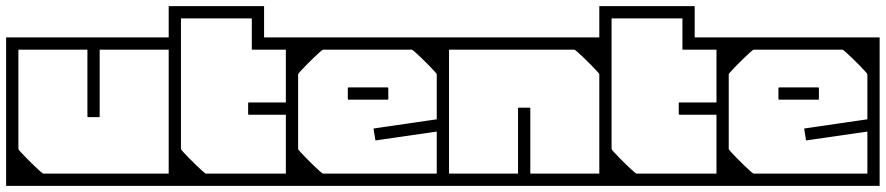

<svg xmlns="http://www.w3.org/2000/svg" viewBox="-40 -606 2888 626"><path d="M-20 -357H20Q20 -329.5 20 -313Q20 -296.5 20 -281.2Q20 -266 20 -242Q20 -242 20 -242Q20 -242 20 -242Q20 -242 20 -242Q20 -242 20 -242Q20 -217 20 -204Q20 -191 20 -182.2Q20 -173.5 20 -161.8Q20 -150 20 -127H-20ZM550 -357V-127H510Q510 -150 510 -161.8Q510 -173.5 510 -182.2Q510 -191 510 -204Q510 -217 510 -242Q510 -242 510 -242Q510 -242 510 -242Q510 -242 510 -242Q510 -242 510 -242Q510 -266 510 -281.2Q510 -296.5 510 -313Q510 -329.5 510 -357ZM-20 -279H20V-120Q20 -118.5 27.8 -110Q35.5 -101.5 47 -89.8Q58.5 -78 70.5 -66.5Q82.5 -55 91 -47.5Q99.5 -40 101 -40Q101 -40 101 -40Q101 -40 101 -40Q101 -40 101 -40Q101 -40 118.2 -40Q135.5 -40 161 -40Q186.5 -40 212 -40Q237.5 -40 254.8 -40Q272 -40 272 -40Q272 -30.5 272 -20.2Q272 -10 272 0Q272 0 272 0Q272 0 272 0Q272 0 272 0Q272 0 272 0Q272 0 272 0Q268.5 0 246 0Q223.5 0 190.2 0Q157 0 120.8 0Q84.5 0 52.5 0Q20.5 0 0.2 0Q-20 0 -20 0Q-20 0 -20 0Q-20 0 -20 0Q-20 0 -20 0Q-20 0 -20 0Q-20 0 -20 -20.2Q-20 -40.5 -20 -72.2Q-20 -104 -20 -139.5Q-20 -175 -20 -206.8Q-20 -238.5 -20 -258.8Q-20 -279 -20 -279ZM-20 -205Q-20 -205 -20 -225.2Q-20 -245.5 -20 -277.2Q-20 -309 -20 -344.5Q-20 -380 -20 -411.8Q-20 -443.5 -20 -463.8Q-20 -484 -20 -484Q-20 -484 -20 -484Q-20 -484 -20 -484Q-20 -484 -20 -484Q-20 -484 -20 -484Q-20 -484 1 -484Q22 -484 55.2 -484Q88.5 -484 126 -484Q163.5 -484 196.8 -484Q230 -484 251 -484Q272 -484 272 -484Q272 -484 272 -484Q272 -484 272 -484Q272 -484 272 -484Q272 -484 272 -484Q272 -484 272 -484Q272 -474.5 272 -464.2Q272 -454 272 -444Q272 -444 253.8 -444Q235.5 -444 206.8 -444Q178 -444 146 -444Q114 -444 85.2 -444Q56.5 -444 38.2 -444Q20 -444 20 -444Q20 -444 20 -444Q20 -444 20 -444Q20 -444 20 -444Q20 -444 20 -444Q20 -444 20 -444Q20 -444 20 -444Q20 -444 20 -444Q20 -444 20 -444Q20 -444 20 -444Q20 -444 20 -444Q20 -444 20 -444Q20 -444 20 -444Q20 -444 20 -444Q20 -444 20 -426.8Q20 -409.5 20 -382.2Q20 -355 20 -324.5Q20 -294 20 -266.8Q20 -239.5 20 -222.2Q20 -205 20 -205ZM550 -205H510Q510 -205 510 -222.2Q510 -239.5 510 -266.8Q510 -294 510 -324.5Q510 -355 510 -382.2Q510 -409.5 510 -426.8Q510 -444 510 -444Q510 -444 510 -444Q510 -444 510 -444Q510 -444 510 -444Q510 -444 510 -444Q510 -444 510 -444Q510 -444 510 -444Q510 -444 510 -444Q510 -444 510 -444Q510 -444 510 -444Q510 -444 510 -444Q510 -444 510 -444Q510 -444 510 -444Q510 -444 510 -444Q510 -444 491.8 -444Q473.5 -444 444.8 -444Q416 -444 384 -444Q352 -444 323.2 -444Q294.5 -444 276.2 -444Q258 -444 258 -444Q258 -454 258 -464.2Q258 -474.5 258 -484Q258 -484 258 -484Q258 -484 258 -484Q258 -484 258 -484Q258 -484 258 -484Q258 -484 258 -484Q258 -484 279 -484Q300 -484 333.2 -484Q366.5 -484 404 -484Q441.5 -484 474.8 -484Q508 -484 529 -484Q550 -484 550 -484Q550 -484 550 -484Q550 -484 550 -484Q550 -484 550 -484Q550 -484 550 -484Q550 -484 550 -463.8Q550 -443.5 550 -411.8Q550 -380 550 -344.5Q550 -309 550 -277.2Q550 -245.5 550 -225.2Q550 -205 550 -205ZM550 -279Q550 -279 550 -258.8Q550 -238.5 550 -206.8Q550 -175 550 -139.5Q550 -104 550 -72.2Q550 -40.5 550 -20.2Q550 0 550 0Q550 0 550 0Q550 0 550 0Q550 0 550 0Q550 0 550 0Q550 0 529 0Q508 0 474.8 0Q441.5 0 404 0Q366.5 0 333.2 0Q300 0 279 0Q258 0 258 0Q258 0 258 0Q258 0 258 0Q258 0 258 0Q258 0 258 0Q258 0 258 0Q258 -10 258 -20.2Q258 -30.5 258 -40Q258 -40 276.2 -40Q294.5 -40 323.2 -40Q352 -40 384 -40Q416 -40 444.8 -40Q473.5 -40 491.8 -40Q510 -40 510 -40Q510 -40 510 -40Q510 -40 510 -40Q510 -40 510 -40Q510 -40 510 -40Q510 -40 510 -40Q510 -40 510 -40Q510 -40 510 -40Q510 -40 510 -40Q510 -40 510 -40Q510 -40 510 -40Q510 -40 510 -40Q510 -40 510 -40Q510 -40 510 -40Q510 -40 510 -57.2Q510 -74.5 510 -101.8Q510 -129 510 -159.5Q510 -190 510 -217.2Q510 -244.5 510 -261.8Q510 -279 510 -279ZM249 -446Q249 -446 257 -446Q265 -446 273 -446Q281 -446 281 -446Q282.5 -446 283.2 -446Q284 -446 284.5 -445.5Q285 -445 285 -444.2Q285 -443.5 285 -442Q285 -442 285 -442Q285 -442 285 -442Q285 -442 285 -442Q285 -442 285 -442Q285 -442 285 -442Q285 -442 285 -426.5Q285 -411 285 -386.8Q285 -362.5 285 -335Q285 -307.5 285 -283.2Q285 -259 285 -243.5Q285 -228 285 -228Q285 -226 284.8 -225.2Q284.5 -224.5 283.8 -224.2Q283 -224 281 -224Q281 -224 273 -224Q265 -224 257 -224Q249 -224 249 -224Q247 -224 246.2 -224.2Q245.5 -224.5 245.2 -225.2Q245 -226 245 -228Q245 -228 245 -243.5Q245 -259 245 -283.2Q245 -307.5 245 -335Q245 -362.5 245 -386.8Q245 -411 245 -426.5Q245 -442 245 -442Q245 -442 245 -442Q245 -442 245 -442Q245 -442 245 -442Q245 -442 245 -442Q245 -442 245 -442Q245 -443.5 245 -444.2Q245 -445 245.5 -445.5Q246 -446 246.8 -446Q247.5 -446 249 -446Z M510 -177V-407H550Q550 -384 550 -372.2Q550 -360.5 550 -351.8Q550 -343 550 -330Q550 -317 550 -292Q550 -292 550 -292Q550 -292 550 -292Q550 -292 550 -292Q550 -292 550 -292Q550 -268 550 -252.8Q550 -237.5 550 -221Q550 -204.5 550 -177ZM510 -279H550V-120Q550 -118.5 557.8 -110Q565.5 -101.5 577 -89.8Q588.5 -78 600.5 -66.5Q612.5 -55 621 -47.5Q629.5 -40 631 -40Q631 -40 631 -40Q631 -40 631 -40Q631 -40 631 -40Q637 -40 648 -40Q659 -40 672.2 -40Q685.5 -40 697.5 -40Q709.5 -40 718 -40Q726.5 -40 728 -40Q728 -30.5 728 -20.2Q728 -10 728 0Q728 0 728 0Q728 0 728 0Q728 0 728 0Q728 0 728 0Q728 0 728 0Q728 0 706 0Q684 0 651.5 0Q619 0 586.5 0Q554 0 532 0Q510 0 510 0Q510 0 510 0Q510 0 510 0Q510 -24 510 -47.8Q510 -71.5 510 -94.8Q510 -118 510 -141.2Q510 -164.5 510 -187.5Q510 -210.5 510 -233.5Q510 -256.5 510 -279ZM932 -279Q932 -279 932 -258.8Q932 -238.5 932 -206.8Q932 -175 932 -139.5Q932 -104 932 -72.2Q932 -40.5 932 -20.2Q932 0 932 0Q932 0 932 0Q932 0 932 0Q932 0 932 0Q932 0 910 0Q888 0 855.5 0Q823 0 790.5 0Q758 0 736 0Q714 0 714 0Q714 0 714 0Q714 0 714 0Q714 0 714 0Q714 0 714 0Q714 0 714 0Q714 -10 714 -20.2Q714 -30.5 714 -40Q714 -40 732 -40Q750 -40 776.5 -40Q803 -40 829.5 -40Q856 -40 874 -40Q892 -40 892 -40Q892 -40 892 -40Q892 -40 892 -40Q892 -40 892 -40Q892 -40 892 -40Q892 -40 892 -40Q892 -40 892 -40Q892 -40 892 -40Q892 -40 892 -40Q892 -40 892 -40Q892 -40 892 -40Q892 -40 892 -40Q892 -40 892 -64.2Q892 -88.5 892 -124Q892 -159.5 892 -195Q892 -230.5 892 -254.8Q892 -279 892 -279ZM769 -268Q769 -270 769.2 -270.8Q769.5 -271.5 770.2 -271.8Q771 -272 773 -272Q773 -272 788.5 -272Q804 -272 827 -272Q850 -272 873 -272Q896 -272 911.5 -272Q927 -272 927 -272Q927 -272 927 -272Q927 -272 927 -272Q927 -272 927 -272Q927 -272 927 -272Q927 -272 927 -272Q930 -272 930.5 -271.5Q931 -271 931 -268Q931 -268 931 -264.8Q931 -261.5 931 -256.8Q931 -252 931 -247.2Q931 -242.5 931 -239.2Q931 -236 931 -236Q931 -233 930.5 -232.5Q930 -232 927 -232Q927 -232 927 -232Q927 -232 927 -232Q927 -232 927 -232Q927 -232 927 -232Q927 -232 927 -232Q927 -232 911.5 -232Q896 -232 873 -232Q850 -232 827 -232Q804 -232 788.5 -232Q773 -232 773 -232Q771 -232 770.2 -232.2Q769.5 -232.5 769.2 -233.2Q769 -234 769 -236Q769 -236 769 -244Q769 -252 769 -260Q769 -268 769 -268ZM510 -288V-586Q510 -586 510 -586Q510 -586 510 -586Q510 -586 526.2 -586Q542.5 -586 566.8 -586Q591 -586 615.2 -586Q639.5 -586 655.8 -586Q672 -586 672 -586Q672 -586 672 -586Q672 -586 672 -586Q672 -586 672 -586Q672 -586 672 -586Q672 -586 672 -586Q672 -586 672 -586Q672 -586 672 -586Q672 -586 672 -586Q672 -586 672 -586Q672 -586 672 -586Q672 -586 687 -586Q702 -586 724.2 -586Q746.5 -586 768.8 -586Q791 -586 806 -586Q821 -586 821 -586Q821 -586 821 -586Q821 -586 821 -586V-484Q822.5 -484 821.5 -484Q820.5 -484 830 -484Q836.5 -484 848.2 -484Q860 -484 879.2 -484Q898.5 -484 928 -484Q931 -484 931.5 -483.5Q932 -483 932 -479V-277H892Q892 -277 892 -277Q892 -277 892 -277Q892 -277 892 -277Q892 -277 892 -277Q892 -277 892 -277Q892 -277 892 -293.8Q892 -310.5 892 -335.5Q892 -360.5 892 -385.5Q892 -410.5 892 -427.2Q892 -444 892 -444Q892 -444 892 -444Q892 -444 892 -444Q892 -444 892 -444Q892 -444 892 -444Q892 -444 892 -444Q864 -444 843 -444Q822 -444 808.2 -444Q794.5 -444 787.8 -444Q781 -444 781 -444Q781 -444 781 -444Q781 -444 781 -444Q781 -444 781 -444Q781 -447 781 -450Q781 -453 781 -456V-546Q781 -546 781 -546Q781 -546 781 -546Q781 -546 781 -546Q781 -546 764.5 -546Q748 -546 726 -546Q704 -546 687.5 -546Q671 -546 671 -546Q671 -546 652.8 -546Q634.5 -546 610.5 -546Q586.5 -546 568.2 -546Q550 -546 550 -546Q550 -546 550 -546Q550 -546 550 -546V-288Z M892 -205Q892 -228 892 -257Q892 -286 892 -317.5Q892 -349 892 -378.5Q892 -408 892 -432Q892 -456 892 -470Q892 -484 892 -484Q892 -484 892 -484Q892 -484 892 -484Q892 -484 892 -484Q892 -484 892 -484Q892 -484 911.8 -484Q931.5 -484 962.2 -484Q993 -484 1028 -484Q1063 -484 1093.8 -484Q1124.5 -484 1144.2 -484Q1164 -484 1164 -484Q1164 -484 1164 -484Q1164 -484 1164 -484Q1164 -484 1164 -484Q1164 -484 1164 -484Q1164 -484 1164 -484Q1164 -474.5 1164 -464.2Q1164 -454 1164 -444Q1161.5 -444 1147.5 -444Q1133.5 -444 1113.2 -444Q1093 -444 1072.2 -444Q1051.5 -444 1035.2 -444Q1019 -444 1013 -444Q1013 -444 1013 -444Q1013 -444 1013 -444Q1013 -444 1013 -444Q1013 -444 1013 -444Q1011.5 -444 1003 -436.5Q994.5 -429 982.5 -417.5Q970.5 -406 959 -394.2Q947.5 -382.5 939.8 -374Q932 -365.5 932 -364V-205ZM892 -357H932Q932 -329.5 932 -313Q932 -296.5 932 -281.2Q932 -266 932 -242Q932 -242 932 -242Q932 -242 932 -242Q932 -242 932 -242Q932 -242 932 -242Q932 -217 932 -204Q932 -191 932 -182.2Q932 -173.5 932 -161.8Q932 -150 932 -127H892ZM892 -279H932V-120Q932 -118.5 939.8 -110Q947.5 -101.5 959 -89.8Q970.5 -78 982.5 -66.5Q994.5 -55 1003 -47.5Q1011.5 -40 1013 -40Q1013 -40 1013 -40Q1013 -40 1013 -40Q1013 -40 1013 -40Q1013 -40 1013 -40Q1019 -40 1035.2 -40Q1051.5 -40 1072.2 -40Q1093 -40 1113.2 -40Q1133.5 -40 1147.5 -40Q1161.5 -40 1164 -40Q1164 -30.5 1164 -20.2Q1164 -10 1164 0Q1164 0 1164 0Q1164 0 1164 0Q1164 0 1164 0Q1164 0 1164 0Q1164 0 1164 0Q1164 0 1144.2 0Q1124.5 0 1093.8 0Q1063 0 1028 0Q993 0 962.2 0Q931.5 0 911.8 0Q892 0 892 0Q892 0 892 0Q892 0 892 0Q892 0 892 0Q892 0 892 0Q892 0 892 -14Q892 -28 892 -52Q892 -76 892 -105.5Q892 -135 892 -166.2Q892 -197.5 892 -227Q892 -256.5 892 -279ZM1424 -205H1384V-364Q1384 -365.5 1376.2 -374Q1368.5 -382.5 1357 -394.2Q1345.5 -406 1333.5 -417.5Q1321.5 -429 1313 -436.5Q1304.5 -444 1303 -444Q1303 -444 1303 -444Q1303 -444 1303 -444Q1303 -444 1303 -444Q1303 -444 1303 -444Q1297 -444 1280.8 -444Q1264.5 -444 1243.8 -444Q1223 -444 1202.8 -444Q1182.5 -444 1168.5 -444Q1154.5 -444 1152 -444Q1152 -454 1152 -464.2Q1152 -474.5 1152 -484Q1152 -484 1152 -484Q1152 -484 1152 -484Q1152 -484 1152 -484Q1152 -484 1152 -484Q1152 -484 1152 -484Q1152 -484 1171.8 -484Q1191.5 -484 1222.2 -484Q1253 -484 1288 -484Q1323 -484 1353.8 -484Q1384.5 -484 1404.2 -484Q1424 -484 1424 -484Q1424 -484 1424 -484Q1424 -484 1424 -484Q1424 -484 1424 -484Q1424 -484 1424 -484Q1424 -484 1424 -470Q1424 -456 1424 -432Q1424 -408 1424 -378.5Q1424 -349 1424 -317.5Q1424 -286 1424 -257Q1424 -228 1424 -205ZM1424 -249Q1424 -249 1424 -231Q1424 -213 1424 -184.8Q1424 -156.5 1424 -124.5Q1424 -92.5 1424 -64.2Q1424 -36 1424 -18Q1424 0 1424 0Q1424 0 1424 0Q1424 0 1424 0Q1424 0 1424 0Q1424 0 1424 0Q1424 0 1404.2 0Q1384.5 0 1353.8 0Q1323 0 1288 0Q1253 0 1222.2 0Q1191.5 0 1171.8 0Q1152 0 1152 0Q1152 0 1152 0Q1152 0 1152 0Q1152 0 1152 0Q1152 0 1152 0Q1152 0 1152 0Q1152 -10 1152 -20.2Q1152 -30.5 1152 -40Q1152 -40 1175.5 -40Q1199 -40 1233.5 -40Q1268 -40 1302.5 -40Q1337 -40 1360.5 -40Q1384 -40 1384 -40Q1384 -40 1384 -40Q1384 -40 1384 -40Q1384 -40 1384 -40Q1384 -40 1384 -40Q1384 -40 1384 -40Q1384 -40 1384 -40Q1384 -40 1384 -40Q1384 -40 1384 -40Q1384 -40 1384 -40Q1384 -40 1384 -40Q1384 -40 1384 -40Q1384 -40 1384 -61Q1384 -82 1384 -113.2Q1384 -144.5 1384 -175.8Q1384 -207 1384 -228Q1384 -249 1384 -249ZM1222 -321Q1222 -321 1222 -321Q1222 -321 1222 -321Q1222 -321 1222 -321Q1222 -321 1222 -321Q1222 -321 1222 -321Q1222 -321 1222 -321Q1222 -321 1222 -321Q1225 -321 1225.5 -320.5Q1226 -320 1226 -317Q1226 -311.5 1226 -306.2Q1226 -301 1226 -295.8Q1226 -290.5 1226 -285Q1226 -282 1225.5 -281.5Q1225 -281 1222 -281Q1222 -281 1222 -281Q1222 -281 1222 -281Q1222 -281 1222 -281Q1222 -281 1222 -281Q1222 -281 1222 -281Q1222 -281 1222 -281Q1222 -281 1222 -281Q1222 -281 1203.2 -281Q1184.5 -281 1160 -281Q1135.5 -281 1116.8 -281Q1098 -281 1098 -281Q1098 -281 1098 -281Q1098 -281 1098 -281Q1095 -281 1094.5 -281.5Q1094 -282 1094 -285Q1094 -290.5 1094 -295.8Q1094 -301 1094 -306.2Q1094 -311.5 1094 -317Q1094 -320 1094.5 -320.5Q1095 -321 1098 -321Q1098 -321 1098 -321Q1098 -321 1098 -321Q1098 -321 1116.8 -321Q1135.5 -321 1160 -321Q1184.5 -321 1203.2 -321Q1222 -321 1222 -321ZM1403 -163H1384Q1384 -163 1384 -166.5Q1384 -170 1384 -173.5Q1384 -177 1384 -177Q1384 -177 1363.8 -174Q1343.5 -171 1313.8 -166.8Q1284 -162.5 1254.2 -158.2Q1224.5 -154 1204.2 -151Q1184 -148 1184 -148Q1184 -148 1183.8 -150Q1183.5 -152 1182.8 -156.2Q1182 -160.5 1181 -167Q1180 -173.5 1179.2 -178Q1178.5 -182.5 1178.2 -184.8Q1178 -187 1178 -187Q1178 -187 1198.8 -190Q1219.5 -193 1250.2 -197.5Q1281 -202 1311.8 -206.5Q1342.5 -211 1363.2 -214Q1384 -217 1384 -217Q1384 -217 1384 -221.8Q1384 -226.5 1384 -231.2Q1384 -236 1384 -236H1403Z M1954 -128H1914Q1914 -155.5 1914 -172Q1914 -188.5 1914 -203.8Q1914 -219 1914 -243Q1914 -243 1914 -243Q1914 -243 1914 -243Q1914 -243 1914 -243Q1914 -243 1914 -243Q1914 -268 1914 -281Q1914 -294 1914 -302.8Q1914 -311.5 1914 -323.2Q1914 -335 1914 -358H1954ZM1384 -128V-358H1424Q1424 -335 1424 -323.2Q1424 -311.5 1424 -302.8Q1424 -294 1424 -281Q1424 -268 1424 -243Q1424 -243 1424 -243Q1424 -243 1424 -243Q1424 -243 1424 -243Q1424 -243 1424 -243Q1424 -219 1424 -203.8Q1424 -188.5 1424 -172Q1424 -155.5 1424 -128ZM1954 -205H1914V-364Q1914 -365.5 1906.2 -374Q1898.5 -382.5 1887 -394.2Q1875.5 -406 1863.5 -417.5Q1851.5 -429 1843 -436.5Q1834.5 -444 1833 -444Q1833 -444 1833 -444Q1833 -444 1833 -444Q1833 -444 1833 -444Q1833 -444 1815.8 -444Q1798.5 -444 1773 -444Q1747.5 -444 1722 -444Q1696.5 -444 1679.2 -444Q1662 -444 1662 -444Q1662 -454 1662 -464.2Q1662 -474.5 1662 -484Q1662 -484 1662 -484Q1662 -484 1662 -484Q1662 -484 1662 -484Q1662 -484 1662 -484Q1662 -484 1662 -484Q1665.5 -484 1688 -484Q1710.5 -484 1743.8 -484Q1777 -484 1813.2 -484Q1849.5 -484 1881.5 -484Q1913.5 -484 1933.8 -484Q1954 -484 1954 -484Q1954 -484 1954 -484Q1954 -484 1954 -484Q1954 -484 1954 -484Q1954 -484 1954 -484Q1954 -484 1954 -463.8Q1954 -443.5 1954 -411.8Q1954 -380 1954 -344.5Q1954 -309 1954 -277.2Q1954 -245.5 1954 -225.2Q1954 -205 1954 -205ZM1954 -279Q1954 -279 1954 -258.8Q1954 -238.5 1954 -206.8Q1954 -175 1954 -139.5Q1954 -104 1954 -72.2Q1954 -40.5 1954 -20.2Q1954 0 1954 0Q1954 0 1954 0Q1954 0 1954 0Q1954 0 1954 0Q1954 0 1954 0Q1954 0 1933 0Q1912 0 1878.8 0Q1845.5 0 1808 0Q1770.5 0 1737.2 0Q1704 0 1683 0Q1662 0 1662 0Q1662 0 1662 0Q1662 0 1662 0Q1662 0 1662 0Q1662 0 1662 0Q1662 0 1662 0Q1662 -10 1662 -20.2Q1662 -30.5 1662 -40Q1662 -40 1680.2 -40Q1698.5 -40 1727.2 -40Q1756 -40 1788 -40Q1820 -40 1848.8 -40Q1877.5 -40 1895.8 -40Q1914 -40 1914 -40Q1914 -40 1914 -40Q1914 -40 1914 -40Q1914 -40 1914 -40Q1914 -40 1914 -40Q1914 -40 1914 -40Q1914 -40 1914 -40Q1914 -40 1914 -40Q1914 -40 1914 -40Q1914 -40 1914 -40Q1914 -40 1914 -40Q1914 -40 1914 -40Q1914 -40 1914 -40Q1914 -40 1914 -40Q1914 -40 1914 -57.2Q1914 -74.5 1914 -101.8Q1914 -129 1914 -159.5Q1914 -190 1914 -217.2Q1914 -244.5 1914 -261.8Q1914 -279 1914 -279ZM1384 -279H1424Q1424 -279 1424 -261.8Q1424 -244.5 1424 -217.2Q1424 -190 1424 -159.5Q1424 -129 1424 -101.8Q1424 -74.5 1424 -57.2Q1424 -40 1424 -40Q1424 -40 1424 -40Q1424 -40 1424 -40Q1424 -40 1424 -40Q1424 -40 1424 -40Q1424 -40 1424 -40Q1424 -40 1424 -40Q1424 -40 1424 -40Q1424 -40 1424 -40Q1424 -40 1424 -40Q1424 -40 1424 -40Q1424 -40 1424 -40Q1424 -40 1424 -40Q1424 -40 1424 -40Q1424 -40 1442.2 -40Q1460.5 -40 1489.2 -40Q1518 -40 1550 -40Q1582 -40 1610.8 -40Q1639.5 -40 1657.8 -40Q1676 -40 1676 -40Q1676 -30.5 1676 -20.2Q1676 -10 1676 0Q1676 0 1676 0Q1676 0 1676 0Q1676 0 1676 0Q1676 0 1676 0Q1676 0 1676 0Q1676 0 1655 0Q1634 0 1600.8 0Q1567.5 0 1530 0Q1492.5 0 1459.2 0Q1426 0 1405 0Q1384 0 1384 0Q1384 0 1384 0Q1384 0 1384 0Q1384 0 1384 0Q1384 0 1384 0Q1384 0 1384 -20.2Q1384 -40.5 1384 -72.2Q1384 -104 1384 -139.5Q1384 -175 1384 -206.8Q1384 -238.5 1384 -258.8Q1384 -279 1384 -279ZM1384 -205Q1384 -205 1384 -225.2Q1384 -245.5 1384 -277.2Q1384 -309 1384 -344.5Q1384 -380 1384 -411.8Q1384 -443.5 1384 -463.8Q1384 -484 1384 -484Q1384 -484 1384 -484Q1384 -484 1384 -484Q1384 -484 1384 -484Q1384 -484 1384 -484Q1384 -484 1405 -484Q1426 -484 1459.2 -484Q1492.5 -484 1530 -484Q1567.5 -484 1600.8 -484Q1634 -484 1655 -484Q1676 -484 1676 -484Q1676 -484 1676 -484Q1676 -484 1676 -484Q1676 -484 1676 -484Q1676 -484 1676 -484Q1676 -484 1676 -484Q1676 -474.5 1676 -464.2Q1676 -454 1676 -444Q1676 -444 1657.8 -444Q1639.5 -444 1610.8 -444Q1582 -444 1550 -444Q1518 -444 1489.2 -444Q1460.5 -444 1442.2 -444Q1424 -444 1424 -444Q1424 -444 1424 -444Q1424 -444 1424 -444Q1424 -444 1424 -444Q1424 -444 1424 -444Q1424 -444 1424 -444Q1424 -444 1424 -444Q1424 -444 1424 -444Q1424 -444 1424 -444Q1424 -444 1424 -444Q1424 -444 1424 -444Q1424 -444 1424 -444Q1424 -444 1424 -444Q1424 -444 1424 -444Q1424 -444 1424 -426.8Q1424 -409.5 1424 -382.2Q1424 -355 1424 -324.5Q1424 -294 1424 -266.8Q1424 -239.5 1424 -222.2Q1424 -205 1424 -205ZM1653 -33Q1651.5 -33 1650.8 -33Q1650 -33 1649.5 -33.5Q1649 -34 1649 -34.8Q1649 -35.5 1649 -37Q1649 -37 1649 -37Q1649 -37 1649 -37Q1649 -37 1649 -37Q1649 -37 1649 -37Q1649 -37 1649 -37Q1649 -37 1649 -52.5Q1649 -68 1649 -92.2Q1649 -116.5 1649 -144Q1649 -171.5 1649 -195.8Q1649 -220 1649 -235.5Q1649 -251 1649 -251Q1649 -253 1649.2 -253.8Q1649.5 -254.5 1650.2 -254.8Q1651 -255 1653 -255Q1653 -255 1661 -255Q1669 -255 1677 -255Q1685 -255 1685 -255Q1687 -255 1687.8 -254.8Q1688.5 -254.5 1688.8 -253.8Q1689 -253 1689 -251Q1689 -251 1689 -235.5Q1689 -220 1689 -195.8Q1689 -171.5 1689 -144Q1689 -116.5 1689 -92.2Q1689 -68 1689 -52.5Q1689 -37 1689 -37Q1689 -37 1689 -37Q1689 -37 1689 -37Q1689 -37 1689 -37Q1689 -37 1689 -37Q1689 -37 1689 -37Q1689 -35.5 1689 -34.8Q1689 -34 1688.5 -33.5Q1688 -33 1687.2 -33Q1686.5 -33 1685 -33Q1685 -33 1677 -33Q1669 -33 1661 -33Q1653 -33 1653 -33Z M1914 -177V-407H1954Q1954 -384 1954 -372.2Q1954 -360.5 1954 -351.8Q1954 -343 1954 -330Q1954 -317 1954 -292Q1954 -292 1954 -292Q1954 -292 1954 -292Q1954 -292 1954 -292Q1954 -292 1954 -292Q1954 -268 1954 -252.8Q1954 -237.5 1954 -221Q1954 -204.5 1954 -177ZM1914 -279H1954V-120Q1954 -118.5 1961.8 -110Q1969.5 -101.5 1981 -89.8Q1992.5 -78 2004.5 -66.5Q2016.5 -55 2025 -47.5Q2033.5 -40 2035 -40Q2035 -40 2035 -40Q2035 -40 2035 -40Q2035 -40 2035 -40Q2041 -40 2052 -40Q2063 -40 2076.2 -40Q2089.5 -40 2101.5 -40Q2113.5 -40 2122 -40Q2130.5 -40 2132 -40Q2132 -30.5 2132 -20.2Q2132 -10 2132 0Q2132 0 2132 0Q2132 0 2132 0Q2132 0 2132 0Q2132 0 2132 0Q2132 0 2132 0Q2132 0 2110 0Q2088 0 2055.5 0Q2023 0 1990.5 0Q1958 0 1936 0Q1914 0 1914 0Q1914 0 1914 0Q1914 0 1914 0Q1914 -24 1914 -47.8Q1914 -71.5 1914 -94.8Q1914 -118 1914 -141.2Q1914 -164.5 1914 -187.5Q1914 -210.5 1914 -233.5Q1914 -256.5 1914 -279ZM2336 -279Q2336 -279 2336 -258.8Q2336 -238.5 2336 -206.8Q2336 -175 2336 -139.5Q2336 -104 2336 -72.2Q2336 -40.5 2336 -20.2Q2336 0 2336 0Q2336 0 2336 0Q2336 0 2336 0Q2336 0 2336 0Q2336 0 2314 0Q2292 0 2259.5 0Q2227 0 2194.5 0Q2162 0 2140 0Q2118 0 2118 0Q2118 0 2118 0Q2118 0 2118 0Q2118 0 2118 0Q2118 0 2118 0Q2118 0 2118 0Q2118 -10 2118 -20.2Q2118 -30.5 2118 -40Q2118 -40 2136 -40Q2154 -40 2180.5 -40Q2207 -40 2233.5 -40Q2260 -40 2278 -40Q2296 -40 2296 -40Q2296 -40 2296 -40Q2296 -40 2296 -40Q2296 -40 2296 -40Q2296 -40 2296 -40Q2296 -40 2296 -40Q2296 -40 2296 -40Q2296 -40 2296 -40Q2296 -40 2296 -40Q2296 -40 2296 -40Q2296 -40 2296 -40Q2296 -40 2296 -40Q2296 -40 2296 -64.2Q2296 -88.5 2296 -124Q2296 -159.5 2296 -195Q2296 -230.5 2296 -254.8Q2296 -279 2296 -279ZM2173 -268Q2173 -270 2173.2 -270.8Q2173.5 -271.5 2174.2 -271.8Q2175 -272 2177 -272Q2177 -272 2192.5 -272Q2208 -272 2231 -272Q2254 -272 2277 -272Q2300 -272 2315.5 -272Q2331 -272 2331 -272Q2331 -272 2331 -272Q2331 -272 2331 -272Q2331 -272 2331 -272Q2331 -272 2331 -272Q2331 -272 2331 -272Q2334 -272 2334.5 -271.5Q2335 -271 2335 -268Q2335 -268 2335 -264.8Q2335 -261.5 2335 -256.8Q2335 -252 2335 -247.2Q2335 -242.5 2335 -239.2Q2335 -236 2335 -236Q2335 -233 2334.5 -232.5Q2334 -232 2331 -232Q2331 -232 2331 -232Q2331 -232 2331 -232Q2331 -232 2331 -232Q2331 -232 2331 -232Q2331 -232 2331 -232Q2331 -232 2315.5 -232Q2300 -232 2277 -232Q2254 -232 2231 -232Q2208 -232 2192.5 -232Q2177 -232 2177 -232Q2175 -232 2174.2 -232.2Q2173.5 -232.5 2173.2 -233.2Q2173 -234 2173 -236Q2173 -236 2173 -244Q2173 -252 2173 -260Q2173 -268 2173 -268ZM1914 -288V-586Q1914 -586 1914 -586Q1914 -586 1914 -586Q1914 -586 1930.2 -586Q1946.5 -586 1970.8 -586Q1995 -586 2019.2 -586Q2043.5 -586 2059.8 -586Q2076 -586 2076 -586Q2076 -586 2076 -586Q2076 -586 2076 -586Q2076 -586 2076 -586Q2076 -586 2076 -586Q2076 -586 2076 -586Q2076 -586 2076 -586Q2076 -586 2076 -586Q2076 -586 2076 -586Q2076 -586 2076 -586Q2076 -586 2076 -586Q2076 -586 2091 -586Q2106 -586 2128.2 -586Q2150.5 -586 2172.8 -586Q2195 -586 2210 -586Q2225 -586 2225 -586Q2225 -586 2225 -586Q2225 -586 2225 -586V-484Q2226.5 -484 2225.5 -484Q2224.5 -484 2234 -484Q2240.5 -484 2252.2 -484Q2264 -484 2283.2 -484Q2302.5 -484 2332 -484Q2335 -484 2335.5 -483.5Q2336 -483 2336 -479V-277H2296Q2296 -277 2296 -277Q2296 -277 2296 -277Q2296 -277 2296 -277Q2296 -277 2296 -277Q2296 -277 2296 -277Q2296 -277 2296 -293.8Q2296 -310.5 2296 -335.5Q2296 -360.5 2296 -385.5Q2296 -410.5 2296 -427.2Q2296 -444 2296 -444Q2296 -444 2296 -444Q2296 -444 2296 -444Q2296 -444 2296 -444Q2296 -444 2296 -444Q2296 -444 2296 -444Q2268 -444 2247 -444Q2226 -444 2212.2 -444Q2198.5 -444 2191.8 -444Q2185 -444 2185 -444Q2185 -444 2185 -444Q2185 -444 2185 -444Q2185 -444 2185 -444Q2185 -447 2185 -450Q2185 -453 2185 -456V-546Q2185 -546 2185 -546Q2185 -546 2185 -546Q2185 -546 2185 -546Q2185 -546 2168.5 -546Q2152 -546 2130 -546Q2108 -546 2091.5 -546Q2075 -546 2075 -546Q2075 -546 2056.8 -546Q2038.5 -546 2014.5 -546Q1990.5 -546 1972.2 -546Q1954 -546 1954 -546Q1954 -546 1954 -546Q1954 -546 1954 -546V-288Z M2296 -205Q2296 -228 2296 -257Q2296 -286 2296 -317.5Q2296 -349 2296 -378.5Q2296 -408 2296 -432Q2296 -456 2296 -470Q2296 -484 2296 -484Q2296 -484 2296 -484Q2296 -484 2296 -484Q2296 -484 2296 -484Q2296 -484 2296 -484Q2296 -484 2315.8 -484Q2335.5 -484 2366.2 -484Q2397 -484 2432 -484Q2467 -484 2497.8 -484Q2528.5 -484 2548.2 -484Q2568 -484 2568 -484Q2568 -484 2568 -484Q2568 -484 2568 -484Q2568 -484 2568 -484Q2568 -484 2568 -484Q2568 -484 2568 -484Q2568 -474.5 2568 -464.2Q2568 -454 2568 -444Q2565.5 -444 2551.5 -444Q2537.5 -444 2517.2 -444Q2497 -444 2476.2 -444Q2455.5 -444 2439.2 -444Q2423 -444 2417 -444Q2417 -444 2417 -444Q2417 -444 2417 -444Q2417 -444 2417 -444Q2417 -444 2417 -444Q2415.5 -444 2407 -436.5Q2398.5 -429 2386.5 -417.5Q2374.5 -406 2363 -394.2Q2351.5 -382.5 2343.8 -374Q2336 -365.5 2336 -364V-205ZM2296 -357H2336Q2336 -329.5 2336 -313Q2336 -296.5 2336 -281.2Q2336 -266 2336 -242Q2336 -242 2336 -242Q2336 -242 2336 -242Q2336 -242 2336 -242Q2336 -242 2336 -242Q2336 -217 2336 -204Q2336 -191 2336 -182.2Q2336 -173.5 2336 -161.8Q2336 -150 2336 -127H2296ZM2296 -279H2336V-120Q2336 -118.5 2343.8 -110Q2351.5 -101.5 2363 -89.8Q2374.5 -78 2386.5 -66.5Q2398.5 -55 2407 -47.5Q2415.5 -40 2417 -40Q2417 -40 2417 -40Q2417 -40 2417 -40Q2417 -40 2417 -40Q2417 -40 2417 -40Q2423 -40 2439.2 -40Q2455.5 -40 2476.2 -40Q2497 -40 2517.2 -40Q2537.5 -40 2551.5 -40Q2565.5 -40 2568 -40Q2568 -30.5 2568 -20.2Q2568 -10 2568 0Q2568 0 2568 0Q2568 0 2568 0Q2568 0 2568 0Q2568 0 2568 0Q2568 0 2568 0Q2568 0 2548.2 0Q2528.5 0 2497.8 0Q2467 0 2432 0Q2397 0 2366.2 0Q2335.5 0 2315.8 0Q2296 0 2296 0Q2296 0 2296 0Q2296 0 2296 0Q2296 0 2296 0Q2296 0 2296 0Q2296 0 2296 -14Q2296 -28 2296 -52Q2296 -76 2296 -105.5Q2296 -135 2296 -166.2Q2296 -197.5 2296 -227Q2296 -256.5 2296 -279ZM2828 -205H2788V-364Q2788 -365.5 2780.2 -374Q2772.5 -382.5 2761 -394.2Q2749.5 -406 2737.5 -417.5Q2725.5 -429 2717 -436.5Q2708.5 -444 2707 -444Q2707 -444 2707 -444Q2707 -444 2707 -444Q2707 -444 2707 -444Q2707 -444 2707 -444Q2701 -444 2684.8 -444Q2668.5 -444 2647.8 -444Q2627 -444 2606.8 -444Q2586.5 -444 2572.5 -444Q2558.5 -444 2556 -444Q2556 -454 2556 -464.2Q2556 -474.5 2556 -484Q2556 -484 2556 -484Q2556 -484 2556 -484Q2556 -484 2556 -484Q2556 -484 2556 -484Q2556 -484 2556 -484Q2556 -484 2575.8 -484Q2595.5 -484 2626.2 -484Q2657 -484 2692 -484Q2727 -484 2757.8 -484Q2788.5 -484 2808.2 -484Q2828 -484 2828 -484Q2828 -484 2828 -484Q2828 -484 2828 -484Q2828 -484 2828 -484Q2828 -484 2828 -484Q2828 -484 2828 -470Q2828 -456 2828 -432Q2828 -408 2828 -378.5Q2828 -349 2828 -317.5Q2828 -286 2828 -257Q2828 -228 2828 -205ZM2828 -249Q2828 -249 2828 -231Q2828 -213 2828 -184.8Q2828 -156.5 2828 -124.5Q2828 -92.5 2828 -64.2Q2828 -36 2828 -18Q2828 0 2828 0Q2828 0 2828 0Q2828 0 2828 0Q2828 0 2828 0Q2828 0 2828 0Q2828 0 2808.2 0Q2788.5 0 2757.8 0Q2727 0 2692 0Q2657 0 2626.2 0Q2595.5 0 2575.8 0Q2556 0 2556 0Q2556 0 2556 0Q2556 0 2556 0Q2556 0 2556 0Q2556 0 2556 0Q2556 0 2556 0Q2556 -10 2556 -20.2Q2556 -30.5 2556 -40Q2556 -40 2579.5 -40Q2603 -40 2637.5 -40Q2672 -40 2706.5 -40Q2741 -40 2764.5 -40Q2788 -40 2788 -40Q2788 -40 2788 -40Q2788 -40 2788 -40Q2788 -40 2788 -40Q2788 -40 2788 -40Q2788 -40 2788 -40Q2788 -40 2788 -40Q2788 -40 2788 -40Q2788 -40 2788 -40Q2788 -40 2788 -40Q2788 -40 2788 -40Q2788 -40 2788 -40Q2788 -40 2788 -61Q2788 -82 2788 -113.2Q2788 -144.5 2788 -175.8Q2788 -207 2788 -228Q2788 -249 2788 -249ZM2626 -321Q2626 -321 2626 -321Q2626 -321 2626 -321Q2626 -321 2626 -321Q2626 -321 2626 -321Q2626 -321 2626 -321Q2626 -321 2626 -321Q2626 -321 2626 -321Q2629 -321 2629.5 -320.5Q2630 -320 2630 -317Q2630 -311.5 2630 -306.2Q2630 -301 2630 -295.8Q2630 -290.5 2630 -285Q2630 -282 2629.5 -281.5Q2629 -281 2626 -281Q2626 -281 2626 -281Q2626 -281 2626 -281Q2626 -281 2626 -281Q2626 -281 2626 -281Q2626 -281 2626 -281Q2626 -281 2626 -281Q2626 -281 2626 -281Q2626 -281 2607.2 -281Q2588.5 -281 2564 -281Q2539.5 -281 2520.8 -281Q2502 -281 2502 -281Q2502 -281 2502 -281Q2502 -281 2502 -281Q2499 -281 2498.5 -281.5Q2498 -282 2498 -285Q2498 -290.5 2498 -295.8Q2498 -301 2498 -306.2Q2498 -311.5 2498 -317Q2498 -320 2498.5 -320.5Q2499 -321 2502 -321Q2502 -321 2502 -321Q2502 -321 2502 -321Q2502 -321 2520.8 -321Q2539.5 -321 2564 -321Q2588.5 -321 2607.2 -321Q2626 -321 2626 -321ZM2807 -163H2788Q2788 -163 2788 -166.5Q2788 -170 2788 -173.5Q2788 -177 2788 -177Q2788 -177 2767.8 -174Q2747.5 -171 2717.8 -166.8Q2688 -162.5 2658.2 -158.2Q2628.5 -154 2608.2 -151Q2588 -148 2588 -148Q2588 -148 2587.8 -150Q2587.5 -152 2586.8 -156.2Q2586 -160.5 2585 -167Q2584 -173.5 2583.2 -178Q2582.5 -182.5 2582.2 -184.8Q2582 -187 2582 -187Q2582 -187 2602.8 -190Q2623.5 -193 2654.2 -197.5Q2685 -202 2715.8 -206.5Q2746.5 -211 2767.2 -214Q2788 -217 2788 -217Q2788 -217 2788 -221.8Q2788 -226.5 2788 -231.2Q2788 -236 2788 -236H2807Z"/></svg>

Font: Honk
Style: Regular
Weight: 400
Designer: Noopur Datye & Yesha Goshar
Foundry: Ek Type
Version: Version 1.000